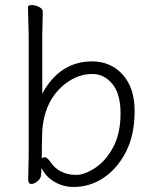

<svg xmlns="http://www.w3.org/2000/svg" viewBox="-20 -728 613 763"><path d="M92 -15 94 -106V-593L91 -699Q91 -708 105.5 -708Q120 -708 135 -700.5Q150 -693 150 -681L148 -592V-356Q218 -484 346 -484Q420 -484 467.5 -431.5Q515 -379 515 -286.5Q515 -194 482 -127.5Q449 -61 394 -23Q339 15 272 15Q232 15 197 -5Q162 -25 145 -61Q145 -47 142 -26Q140 -17 128 -7Q116 3 104 3Q92 3 92 -15ZM194 -348Q153 -290 148 -207Q146 -159 146 -98Q149 -103 158.5 -103Q168 -103 183 -81Q198 -59 223.5 -46Q249 -33 282.5 -33Q316 -33 358.5 -61Q401 -89 430 -143.5Q459 -198 459 -277Q459 -356 426 -395Q393 -434 348 -434Q303 -434 263 -411Q223 -388 194 -348Z"/></svg>

Font: LXGW WenKai Light
Style: Regular
Weight: 300
Designer: LXGW / Fontworks Inc.
Foundry: LXGW / Fontworks Inc.
Version: Version 1.501; October 10, 2024